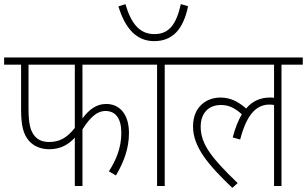

<svg xmlns="http://www.w3.org/2000/svg" viewBox="-20 -900 1485 929"><path d="M379 -587H665V-622H0V-587H82V-371C82 -292 93 -251 119 -220C142 -193 176 -178 219 -178C275 -178 314 -203 342 -234V0H379V-274C420 -339 454 -363 490 -363C541 -363 567 -325 567 -257C567 -185 542 -126 507 -71L541 -51C578 -114 604 -180 604 -256C604 -351 556 -397 494 -397C446 -397 411 -370 379 -327ZM118 -587H342V-281C304 -233 268 -213 218 -213C185 -213 162 -224 147 -243C128 -266 118 -298 118 -376Z M890 -870 855 -880C833 -783 799 -735 727 -735C655 -735 614 -787 587 -880L553 -869C586 -761 641 -701 726 -701C814 -701 867 -757 890 -870ZM777 -587H880V-622H652V-587H740V0H777Z M866 -587H1306V-427C1300 -428 1293 -428 1286 -428C1241 -428 1202 -412 1171 -375C1134 -407 1097 -428 1046 -428C985 -428 914 -389 914 -288C914 -189 987 -103 1104 9L1130 -14C1008 -132 951 -200 951 -287C951 -348 985 -392 1049 -392C1089 -392 1118 -376 1150 -347C1133 -318 1118 -281 1106 -235L1142 -225C1177 -359 1228 -394 1285 -394C1293 -394 1300 -393 1306 -392V0H1342V-587H1445V-622H866Z"/></svg>

Font: Noto Sans SemiCondensed ExtraLight
Style: Regular
Weight: 200
Width: 4
Designer: Monotype Design Team
Foundry: Monotype Imaging Inc.
Version: Version 2.013